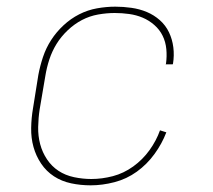

<svg xmlns="http://www.w3.org/2000/svg" viewBox="-20 -548 640 576"><path d="M252 8Q222 8 193.5 2Q165 -4 142 -19Q119 -34 103.5 -57Q88 -80 80.5 -107Q73 -134 73.5 -164Q74 -194 79 -223L95 -323Q100 -350 109 -377Q118 -404 133.5 -428Q149 -452 170.5 -472Q192 -492 217.5 -505Q243 -518 271 -523Q299 -528 326 -528Q350 -528 374.5 -524.5Q399 -521 420.5 -512Q442 -503 459.5 -487.5Q477 -472 487 -451Q497 -430 500 -406Q503 -382 499 -357L498 -355H477L478 -357Q481 -379 479 -400.5Q477 -422 468 -440.5Q459 -459 443 -473Q427 -487 408 -495Q389 -503 367.5 -506Q346 -509 324 -509Q300 -509 274.5 -504.5Q249 -500 226 -488Q203 -476 183 -457Q163 -438 149.5 -416Q136 -394 128 -369.5Q120 -345 116 -320L99 -220Q95 -194 94.5 -167Q94 -140 100.5 -115.5Q107 -91 121 -70Q135 -49 155.5 -35.5Q176 -22 202 -16.5Q228 -11 254 -11Q286 -11 318.5 -19.5Q351 -28 379.5 -48.5Q408 -69 428.5 -97.5Q449 -126 460 -157L479 -151Q466 -117 443.5 -86Q421 -55 390.5 -33Q360 -11 323.5 -1.5Q287 8 252 8Z"/></svg>

Font: Iosevka HT Thin Extended
Style: Italic
Weight: 100
Width: 7
Italic angle: -9°
Monospace: yes
Designer: Belleve Invis
Foundry: Belleve Invis
Version: Version 32.3.0; ttfautohint (v1.8.4)